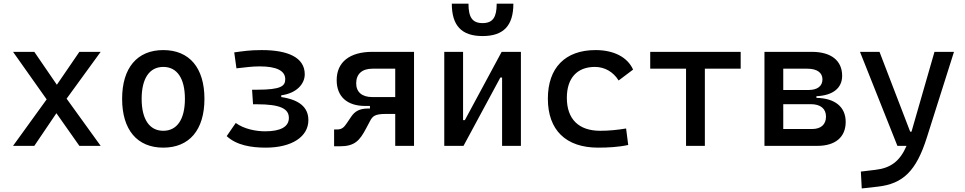

<svg xmlns="http://www.w3.org/2000/svg" viewBox="-20 -803 5313 1057"><path d="M51.8 0H168.9L290.5 -179.7L417 0H534.2L346.7 -259.8L534.2 -517.6H417L293 -336.4L168.9 -517.6H51.8L236.8 -255.9Z M878.9 9.8C1022.5 9.8 1105.5 -87.9 1105.5 -258.8C1105.5 -429.7 1022.5 -527.3 878.9 -527.3C735.4 -527.3 652.3 -429.7 652.3 -258.8C652.3 -87.9 735.4 9.8 878.9 9.8ZM878.9 -83C802.7 -83 759.8 -146.5 759.8 -258.8C759.8 -371.1 802.7 -434.6 878.9 -434.6C955.1 -434.6 998 -371.1 998 -258.8C998 -146.5 955.1 -83 878.9 -83Z M1443.4 9.8C1586.4 9.8 1677.7 -50.3 1677.7 -141.6C1677.7 -211.9 1628.4 -253.9 1528.3 -268.6V-278.3C1613.3 -289.6 1657.7 -341.3 1657.7 -394C1657.7 -486.3 1565.9 -527.3 1420.9 -527.3C1352.5 -527.3 1317.9 -521 1269.5 -514.6L1281.7 -426.8C1337.9 -432.6 1365.2 -437.5 1410.2 -437.5C1502.4 -437.5 1550.3 -413.6 1550.3 -367.2C1550.3 -330.1 1529.3 -309.1 1395 -309.1H1367.7L1373 -229H1393.6C1524.4 -229 1570.3 -204.1 1570.3 -153.8C1570.3 -105.5 1525.4 -80.1 1439.5 -80.1C1391.1 -80.1 1324.7 -91.8 1277.8 -126L1228 -53.7C1282.7 -2.9 1363.8 9.8 1443.4 9.8Z M1990.7 -219.7H2016.6V-205.6H2006.8C1959 -205.6 1933.6 -190.4 1913.1 -160.2L1888.7 -124C1873.5 -101.6 1861.8 -90.3 1835.4 -90.3H1819.3V2.4H1850.1C1933.1 2.4 1960 -28.8 1995.6 -96.2L2016.6 -135.7C2031.2 -163.1 2042 -175.8 2105.5 -175.8H2155.8V0H2259.3V-517.6H2029.8C1904.8 -517.6 1833.5 -460.9 1833.5 -361.8C1833.5 -271.5 1890.6 -219.7 1990.7 -219.7ZM2155.8 -268.6H2029.8C1973.1 -268.6 1940.9 -295.9 1940.9 -344.2C1940.9 -395.5 1973.1 -424.8 2029.8 -424.8H2155.8Z M2425.8 0H2531.7L2734.4 -376H2744.1V0H2847.7V-517.6H2741.7L2539.1 -141.6H2529.3V-517.6H2425.8ZM2636.7 -604.5C2752.4 -604.5 2806.2 -662.1 2806.2 -782.7H2714.4C2714.4 -709.5 2694.3 -675.8 2636.7 -675.8C2580.1 -675.8 2559.1 -708 2559.1 -782.7H2467.3C2467.3 -663.1 2520 -604.5 2636.7 -604.5Z M3272.5 9.8C3326.7 9.8 3384.8 6.8 3438.5 -4.9L3426.8 -95.7C3380.9 -87.9 3332.5 -83 3284.2 -83C3166.5 -83 3100.6 -146.5 3100.6 -264.6C3100.6 -373 3157.2 -434.6 3254.9 -434.6C3309.1 -434.6 3356.4 -407.2 3385.7 -359.9L3465.3 -419.9C3434.6 -488.3 3359.4 -527.3 3258.8 -527.3C3090.3 -527.3 2996.1 -428.7 2996.1 -259.8C2996.1 -85.9 3096.2 9.8 3272.5 9.8Z M3756.8 0H3860.4V-424.8H4057.6V-517.6H3559.6V-424.8H3756.8Z M4188.5 0H4479.5C4578.6 0 4635.7 -47.9 4635.7 -131.8C4635.7 -214.4 4577.1 -262.2 4474.6 -264.2V-273.4C4564.5 -277.3 4616.2 -317.4 4616.2 -385.7C4616.2 -469.7 4555.2 -517.6 4449.2 -517.6H4188.5ZM4292 -92.8V-229.5H4444.3C4497.1 -229.5 4527.3 -204.6 4527.3 -161.1C4527.3 -117.7 4499.5 -92.8 4451.2 -92.8ZM4292 -307.6V-424.8H4424.8C4477.5 -424.8 4507.8 -403.3 4507.8 -366.2C4507.8 -329.1 4480 -307.6 4431.6 -307.6Z M4724.1 234.4 4812 224.6C4950.7 209 5023.9 139.6 5082.5 -45.9L5231.9 -517.6H5124.5L4998 -78.1H4990.7L4821.8 -517.6H4714.4L4920.4 0H4970.7C4933.6 85.4 4882.8 122.1 4800.3 131.8L4719.2 141.6Z"/></svg>

Font: Cascadia Mono NF
Style: Regular
Weight: 400
Monospace: yes
Designer: Aaron Bell
Foundry: Saja Typeworks
Version: Version 2404.023